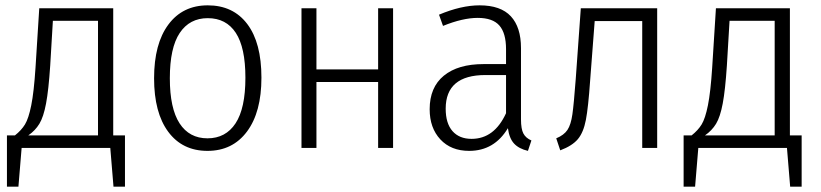

<svg xmlns="http://www.w3.org/2000/svg" viewBox="-20 -554 3075 719"><path d="M448 -47V145H405L393 0H61L49 145H6V-47H36Q60 -66 73.5 -88Q87 -110 97 -159.5Q107 -209 113 -301L127 -523H404V-47ZM347 -476H178L168 -308Q162 -217 152.5 -166.5Q143 -116 127.5 -90.5Q112 -65 86 -47H347Z M959 -263Q959 -134 905 -61.5Q851 11 757 11Q663 11 610 -60.5Q557 -132 557 -261Q557 -390 610.5 -462Q664 -534 758 -534Q853 -534 906 -464Q959 -394 959 -263ZM616 -261Q616 -148 652.5 -92Q689 -36 757 -36Q825 -36 862 -92Q899 -148 899 -263Q899 -376 863 -431Q827 -486 758 -486Q690 -486 653 -430.5Q616 -375 616 -261Z M1396 -247H1165V0H1109V-523H1165V-294H1396V-523H1452V0H1396Z M1970 -28 1957 11Q1923 3 1905 -16.5Q1887 -36 1882 -74Q1831 11 1737 11Q1669 11 1629 -32Q1589 -75 1589 -145Q1589 -227 1642 -270.5Q1695 -314 1791 -314H1875V-370Q1875 -430 1850 -458.5Q1825 -487 1769 -487Q1713 -487 1639 -457L1624 -499Q1707 -534 1776 -534Q1855 -534 1893 -493Q1931 -452 1931 -374V-107Q1931 -71 1940 -54Q1949 -37 1970 -28ZM1875 -130V-273H1798Q1649 -273 1649 -147Q1649 -92 1674.5 -63Q1700 -34 1746 -34Q1831 -34 1875 -130Z M2441 -523V0H2385V-475H2207L2190 -253Q2183 -152 2174 -105Q2165 -58 2144 -33Q2123 -8 2078 9L2063 -36Q2092 -48 2105 -67.5Q2118 -87 2123.5 -126Q2129 -165 2136 -258L2155 -523Z M2982 -47V145H2939L2927 0H2595L2583 145H2540V-47H2570Q2594 -66 2607.5 -88Q2621 -110 2631 -159.5Q2641 -209 2647 -301L2661 -523H2938V-47ZM2881 -476H2712L2702 -308Q2696 -217 2686.5 -166.5Q2677 -116 2661.5 -90.5Q2646 -65 2620 -47H2881Z"/></svg>

Font: Fira Sans Condensed Light
Style: Regular
Weight: 300
Width: 3
Designer: bBox Type GmbH & Carrois Corporate GbR & Edenspiekermann AG
Foundry: bBox Type GmbH & Carrois Corporate GbR & Edenspiekermann AG
Version: Version 4.301